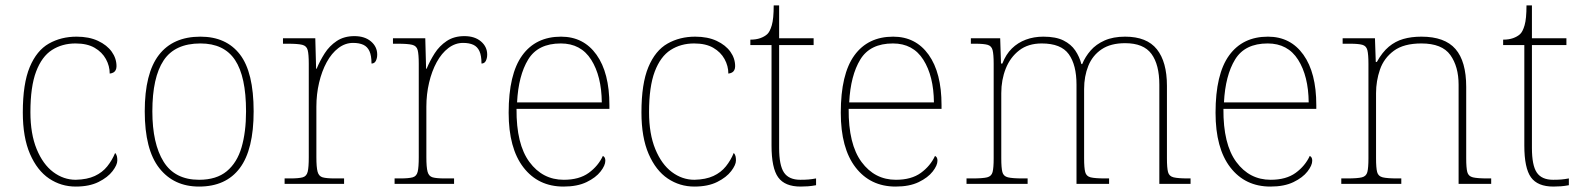

<svg xmlns="http://www.w3.org/2000/svg" viewBox="-20 -677 5824 707"><path d="M259 10Q205 10 161 -19.5Q117 -49 90.5 -110Q64 -171 64 -263Q64 -369 89.5 -430Q115 -491 160 -516.5Q205 -542 262 -542Q308 -542 341 -526.5Q374 -511 391.5 -486.5Q409 -462 409 -433Q409 -425 406 -419Q403 -413 397.5 -410Q392 -407 384 -406Q384 -434 370 -459.5Q356 -485 328.5 -501Q301 -517 258 -517Q209 -517 171.5 -493Q134 -469 113 -413.5Q92 -358 92 -264Q92 -184 115 -128Q138 -72 176 -43.5Q214 -15 259 -15Q301 -16 329 -29Q357 -42 375 -64.5Q393 -87 404 -114Q409 -108 410.5 -101.5Q412 -95 412 -86Q412 -70 394.5 -47Q377 -24 343 -7Q309 10 259 10Z M713 10Q620 10 566.5 -58Q513 -126 513 -267Q513 -407 565 -474.5Q617 -542 718 -542Q813 -542 863.5 -476.5Q914 -411 914 -267Q914 -126 863 -58Q812 10 713 10ZM713 -15Q777 -15 815 -46.5Q853 -78 869.5 -134.5Q886 -191 886 -267Q886 -395 845.5 -456Q805 -517 718 -517Q624 -517 582.5 -454.5Q541 -392 541 -267Q541 -148 582.5 -81.5Q624 -15 713 -15Z M1028 0V-20H1050Q1080 -20 1094.5 -24Q1109 -28 1113 -44.5Q1117 -61 1117 -98V-442Q1117 -477 1113 -492.5Q1109 -508 1093 -512Q1077 -516 1040 -516H1022V-536H1141L1144 -424H1146Q1158 -453 1175.5 -480.5Q1193 -508 1220 -526Q1247 -544 1285 -544Q1323 -544 1346 -524.5Q1369 -505 1369 -476Q1369 -463 1364 -453Q1359 -443 1348 -443Q1348 -472 1340.5 -488.5Q1333 -505 1318 -512Q1303 -519 1280 -519Q1251 -519 1226 -500Q1201 -481 1183 -448Q1165 -415 1155 -372.5Q1145 -330 1145 -284V-98Q1145 -61 1149.5 -44.5Q1154 -28 1168 -24Q1182 -20 1212 -20H1247V0Z M1433 0V-20H1455Q1485 -20 1499.5 -24Q1514 -28 1518 -44.5Q1522 -61 1522 -98V-442Q1522 -477 1518 -492.5Q1514 -508 1498 -512Q1482 -516 1445 -516H1427V-536H1546L1549 -424H1551Q1563 -453 1580.5 -480.5Q1598 -508 1625 -526Q1652 -544 1690 -544Q1728 -544 1751 -524.5Q1774 -505 1774 -476Q1774 -463 1769 -453Q1764 -443 1753 -443Q1753 -472 1745.5 -488.5Q1738 -505 1723 -512Q1708 -519 1685 -519Q1656 -519 1631 -500Q1606 -481 1588 -448Q1570 -415 1560 -372.5Q1550 -330 1550 -284V-98Q1550 -61 1554.5 -44.5Q1559 -28 1573 -24Q1587 -20 1617 -20H1652V0Z M2055 10Q1962 10 1907.5 -60.5Q1853 -131 1853 -262Q1853 -404 1903 -473Q1953 -542 2046 -542Q2129 -542 2176.5 -475.5Q2224 -409 2224 -290V-276H1882Q1881 -146 1929.5 -80.5Q1978 -15 2056 -15Q2113 -15 2148 -40.5Q2183 -66 2200 -103Q2205 -100 2207 -96Q2209 -92 2209 -85Q2209 -68 2191.5 -45.5Q2174 -23 2140 -6.5Q2106 10 2055 10ZM2196 -300Q2195 -397 2157 -457Q2119 -517 2045 -517Q1961 -517 1925 -458Q1889 -399 1884 -300Z M2537 10Q2483 10 2439 -19.5Q2395 -49 2368.5 -110Q2342 -171 2342 -263Q2342 -369 2367.5 -430Q2393 -491 2438 -516.5Q2483 -542 2540 -542Q2586 -542 2619 -526.5Q2652 -511 2669.5 -486.5Q2687 -462 2687 -433Q2687 -425 2684 -419Q2681 -413 2675.5 -410Q2670 -407 2662 -406Q2662 -434 2648 -459.5Q2634 -485 2606.5 -501Q2579 -517 2536 -517Q2487 -517 2449.5 -493Q2412 -469 2391 -413.5Q2370 -358 2370 -264Q2370 -184 2393 -128Q2416 -72 2454 -43.5Q2492 -15 2537 -15Q2579 -16 2607 -29Q2635 -42 2653 -64.5Q2671 -87 2682 -114Q2687 -108 2688.5 -101.5Q2690 -95 2690 -86Q2690 -70 2672.5 -47Q2655 -24 2621 -7Q2587 10 2537 10Z M2928 10Q2870 10 2845.5 -24Q2821 -58 2821 -141V-511H2743V-531Q2764 -531 2779.5 -536.5Q2795 -542 2805 -551Q2815 -560 2822 -584Q2829 -608 2829 -657H2849V-536H2976V-511H2849V-132Q2849 -68 2867 -41.5Q2885 -15 2927 -15Q2944 -15 2956.5 -16Q2969 -17 2985 -20V5Q2969 8 2955.5 9Q2942 10 2928 10Z M3278 10Q3185 10 3130.5 -60.5Q3076 -131 3076 -262Q3076 -404 3126 -473Q3176 -542 3269 -542Q3352 -542 3399.5 -475.5Q3447 -409 3447 -290V-276H3105Q3104 -146 3152.5 -80.5Q3201 -15 3279 -15Q3336 -15 3371 -40.5Q3406 -66 3423 -103Q3428 -100 3430 -96Q3432 -92 3432 -85Q3432 -68 3414.5 -45.5Q3397 -23 3363 -6.5Q3329 10 3278 10ZM3419 -300Q3418 -397 3380 -457Q3342 -517 3268 -517Q3184 -517 3148 -458Q3112 -399 3107 -300Z M3539 0V-20H3562Q3599 -20 3615 -24Q3631 -28 3635 -43.5Q3639 -59 3639 -94V-442Q3639 -477 3635 -492.5Q3631 -508 3616.5 -512Q3602 -516 3572 -516H3555V-536H3663L3666 -443H3671Q3684 -477 3706 -498.5Q3728 -520 3757.5 -531Q3787 -542 3822 -542Q3868 -542 3896 -528Q3924 -514 3939.5 -491Q3955 -468 3962 -441H3965Q3976 -468 3996 -491Q4016 -514 4047.5 -528Q4079 -542 4123 -542Q4203 -542 4240 -495.5Q4277 -449 4277 -361V-94Q4277 -59 4281 -43.5Q4285 -28 4301.5 -24Q4318 -20 4354 -20H4364V0H4249V-365Q4249 -439 4220 -478.5Q4191 -518 4123 -518Q4070 -518 4036.5 -495.5Q4003 -473 3987.5 -434.5Q3972 -396 3972 -349V-94Q3972 -59 3976 -43.5Q3980 -28 3996 -24Q4012 -20 4049 -20H4064V0H3944V-365Q3944 -438 3915.5 -477.5Q3887 -517 3816 -517Q3766 -517 3733 -491.5Q3700 -466 3683.5 -424.5Q3667 -383 3667 -334V-94Q3667 -59 3671 -43.5Q3675 -28 3691.5 -24Q3708 -20 3744 -20H3764V0Z M4658 10Q4565 10 4510.5 -60.5Q4456 -131 4456 -262Q4456 -404 4506 -473Q4556 -542 4649 -542Q4732 -542 4779.5 -475.5Q4827 -409 4827 -290V-276H4485Q4484 -146 4532.5 -80.5Q4581 -15 4659 -15Q4716 -15 4751 -40.5Q4786 -66 4803 -103Q4808 -100 4810 -96Q4812 -92 4812 -85Q4812 -68 4794.5 -45.5Q4777 -23 4743 -6.5Q4709 10 4658 10ZM4799 -300Q4798 -397 4760 -457Q4722 -517 4648 -517Q4564 -517 4528 -458Q4492 -399 4487 -300Z M4919 0V-20H4942Q4979 -20 4995 -24Q5011 -28 5015 -43.5Q5019 -59 5019 -94V-442Q5019 -477 5015 -492.5Q5011 -508 4996.5 -512Q4982 -516 4952 -516H4924V-536H5043L5046 -449H5050Q5070 -485 5094 -505Q5118 -525 5147.5 -533.5Q5177 -542 5214 -542Q5300 -542 5339.5 -496.5Q5379 -451 5379 -357V-94Q5379 -59 5383 -43.5Q5387 -28 5403.5 -24Q5420 -20 5456 -20H5471V0H5351V-365Q5351 -432 5320.5 -474.5Q5290 -517 5214 -517Q5149 -517 5112.5 -490Q5076 -463 5061.5 -421Q5047 -379 5047 -334V-94Q5047 -59 5051 -43.5Q5055 -28 5071.5 -24Q5088 -20 5124 -20H5140V0Z M5700 10Q5642 10 5617.5 -24Q5593 -58 5593 -141V-511H5515V-531Q5536 -531 5551.5 -536.5Q5567 -542 5577 -551Q5587 -560 5594 -584Q5601 -608 5601 -657H5621V-536H5748V-511H5621V-132Q5621 -68 5639 -41.5Q5657 -15 5699 -15Q5716 -15 5728.5 -16Q5741 -17 5757 -20V5Q5741 8 5727.5 9Q5714 10 5700 10Z"/></svg>

Font: Noto Serif Bengali Thin
Style: Regular
Weight: 250
Version: Version 2.003